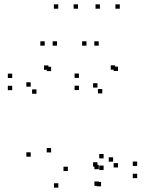

<svg xmlns="http://www.w3.org/2000/svg" viewBox="-20 -836 660 878"><path d="M453.8 -58.8V-78.8H433.8V-58.8ZM453.8 -111.8V-131.8H433.8V-111.8ZM290.3 -53.8V-73.8H270.3V-53.8ZM213.7 -139V-159H193.7V-139ZM213.7 -510.8V-530.8H193.7V-510.8ZM201.3 -516.8V-536.8H181.3V-516.8ZM35.8 -479.3V-499.3H15.8V-479.3ZM35.8 -423.7V-443.7H15.8V-423.7ZM146.8 -407.2V-427.2H126.8V-407.2ZM120.5 -439.7V-459.7H100.5V-439.7ZM120.5 -119.5V-139.5H100.5V-119.5ZM246.8 22V2H226.8V22ZM442.2 16V-4H422.2V16ZM607.2 -21.5V-41.5H587.2V-21.5ZM607.2 -77.2V-97.2H587.2V-77.2ZM497.3 -96.7V-116.7H477.3V-96.7ZM519.7 -70.2V-90.2H499.7V-70.2ZM519.7 -511.3V-531.3H499.7V-511.3ZM506.5 -517.3V-537.3H486.5V-517.3ZM341 -479.8V-499.8H321V-479.8ZM341 -424.2V-444.2H321V-424.2ZM447.8 -408.8V-428.8H427.8V-408.8ZM425.7 -435.5V-455.5H405.7V-435.5ZM425.7 -74V-94H405.7V-74ZM431.8 -62.2V-82.2H411.8V-62.2ZM431.8 13.8V-6.2H411.8V13.8ZM431.3 -627.2V-647.2H411.3V-627.2ZM527.7 -796.2V-816.2H507.7V-796.2ZM436.8 -796.2V-816.2H416.8V-796.2ZM375.5 -627.2V-647.2H355.5V-627.2ZM240.8 -627.2V-647.2H220.8V-627.2ZM336.7 -796.2V-816.2H316.7V-796.2ZM246.3 -796.2V-816.2H226.3V-796.2ZM184.5 -627.2V-647.2H164.5V-627.2Z"/></svg>

Font: Monaspace Xenon Dots Var
Style: Regular
Weight: 400
Designer: Riley Cran and the Lettermatic Team
Version: Version 1.100 (Monaspace Xenon Dots)